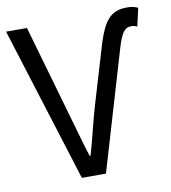

<svg xmlns="http://www.w3.org/2000/svg" viewBox="-77 -735 715 802"><g transform="rotate(-10 280.5 -334.0)"><path d="M205.8 0 0.1 -656.3H88.6L190.5 -301.5Q207.6 -243.1 221.6 -193Q235.6 -142.8 253.7 -84.8H257.7Q274.4 -142.8 286.5 -193Q298.6 -243.1 316.1 -301.5L384 -529Q398.6 -577.9 415 -608.7Q431.3 -639.4 454.6 -653.9Q477.9 -668.3 512.6 -668.3Q528.1 -668.3 538.8 -666.3Q549.4 -664.2 561 -658.8L543.6 -582Q538.9 -584.6 532.6 -586.3Q526.3 -588 518 -588Q496.6 -588 484.1 -569.7Q471.6 -551.4 460.2 -514L308 0Z"/></g></svg>

Font: SourceSans3VF
Style: Regular
Weight: 200
Designer: Paul D. Hunt
Foundry: Adobe
Version: Version 3.052;hotconv 1.1.0;makeotfexe 2.6.0